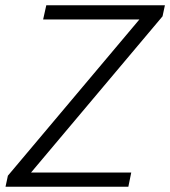

<svg xmlns="http://www.w3.org/2000/svg" viewBox="-20 -710 647 730"><path d="M1 0 10 -42 510 -636H144L156 -690H607L598 -648L98 -54H479L468 0Z"/></svg>

Font: Radio Canada Light
Style: Italic
Weight: 300
Italic angle: -12°
Designer: Charles Daoud, Etienne Aubert Bonn, Alexandre Saumier Demers, Jacques Le Bailly
Foundry: Radio-Canada
Version: Version 2.104; ttfautohint (v1.8.4.7-5d5b);gftools[0.9.28.de